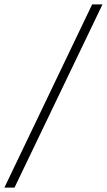

<svg xmlns="http://www.w3.org/2000/svg" viewBox="-48 -773 486 873"><path d="M-28 80 371 -753H418L18 80Z"/></svg>

Font: DM Sans 12pt ExtraLight
Style: Italic
Weight: 250
Italic angle: -10°
Version: Version 4.004;gftools[0.9.30]